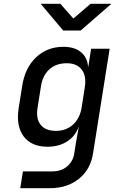

<svg xmlns="http://www.w3.org/2000/svg" viewBox="-20 -805 640 1005"><path d="M86 180 100 92H255Q300 92 331 66.5Q362 41 369 -3L376 -49L393 -144Q375 -93 332 -65Q289 -37 229 -37Q144 -37 103.5 -91.5Q63 -146 78 -241L96 -354Q110 -449 168.5 -504.5Q227 -560 312 -560Q370 -560 404 -532Q438 -504 441 -455H442L457 -550H554L467 -2Q454 82 393 131Q332 180 241 180ZM273 -120Q326 -120 362.5 -153Q399 -186 408 -246L424 -349Q433 -408 407.5 -441Q382 -474 329 -474Q274 -474 239 -442.5Q204 -411 195 -357L176 -237Q168 -183 193 -151.5Q218 -120 273 -120ZM311 -645 193 -785H296L364 -708L454 -785H563L402 -645Z"/></svg>

Font: JetBrains Mono NL Medium
Style: Italic
Weight: 500
Italic angle: -9°
Monospace: yes
Designer: Philipp Nurullin, Konstantin Bulenkov
Foundry: JetBrains
Version: Version 2.305; ttfautohint (v1.8.4.7-5d5b)